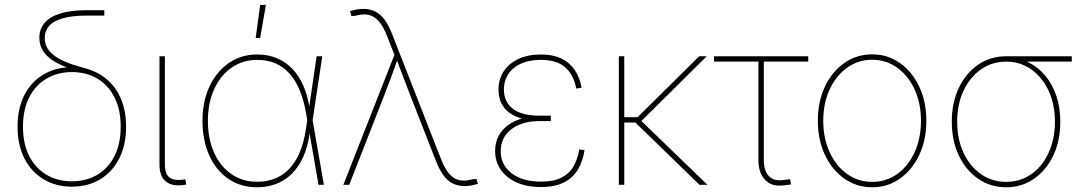

<svg xmlns="http://www.w3.org/2000/svg" viewBox="-20 -770 4504 800"><path d="M279.8 7.8Q213.4 7.8 162.1 -22.7Q110.8 -53.2 82 -109.4Q53.2 -165.5 53.2 -242.2Q53.2 -319.3 82 -374.8Q110.8 -430.2 162.1 -460.2Q213.4 -490.2 279.8 -490.2L333.5 -467.3Q293 -477.1 258.5 -489.5Q224.1 -502 198.5 -519Q172.9 -536.1 158.4 -559.3Q144 -582.5 144 -612.8Q144 -648.4 165.3 -674.1Q186.5 -699.7 230.7 -713.6Q274.9 -727.5 342.8 -727.5H414.6V-705.1H342.8Q280.8 -705.1 241.7 -693.8Q202.6 -682.6 184.6 -661.9Q166.5 -641.1 166.5 -612.8Q166.5 -578.6 187.5 -555.7Q208.5 -532.7 239 -518.6Q269.5 -504.4 299.1 -496.1Q328.6 -487.8 345.7 -482.4Q381.8 -471.2 411.4 -450.2Q440.9 -429.2 461.9 -398.9Q482.9 -368.7 494.1 -329.3Q505.4 -290 505.4 -242.2Q505.4 -165.5 476.6 -109.4Q447.8 -53.2 397 -22.7Q346.2 7.8 279.8 7.8ZM279.8 -14.6Q339.4 -14.6 385.3 -41.7Q431.2 -68.8 457 -119.9Q482.9 -170.9 482.9 -242.2Q482.9 -313.5 457 -364.5Q431.2 -415.5 385.3 -442.6Q339.4 -469.7 279.8 -469.7Q220.2 -469.7 174.1 -442.6Q127.9 -415.5 101.8 -364.5Q75.7 -313.5 75.7 -242.2Q75.7 -170.9 101.8 -119.9Q127.9 -68.8 174.1 -41.7Q220.2 -14.6 279.8 -14.6Z M746.6 0.5Q699.7 7.8 672.1 -12.9Q644.5 -33.7 644.5 -85.4V-535.6H667V-85.4Q667 -42.5 688 -29.3Q709 -16.1 746.1 -22Q748.5 -22.9 748.8 -22.7Q749 -22.5 752 -22.9L755.9 -1Q753.4 -0.5 751.2 -0.2Q749 0 746.6 0.5Z M1051.3 10.3Q982.4 10.3 931.2 -24.9Q879.9 -60.1 851.8 -122.8Q823.7 -185.5 823.7 -267.1Q823.7 -347.2 852.8 -409.4Q881.8 -471.7 933.3 -507.3Q984.9 -543 1051.3 -543Q1097.2 -543 1134.3 -527.3Q1171.4 -511.7 1199 -482.4Q1226.6 -453.1 1244.4 -411.9Q1262.2 -370.6 1270 -318.4H1275.9L1282.2 -270.5L1329.6 0H1307.1L1255.4 -297.9Q1246.1 -351.6 1229 -393.1Q1211.9 -434.6 1186.8 -462.9Q1161.6 -491.2 1127.9 -505.9Q1094.2 -520.5 1051.3 -520.5Q991.2 -520.5 944.8 -488Q898.4 -455.6 872.3 -398.4Q846.2 -341.3 846.2 -267.1Q846.2 -191.9 871.8 -134.5Q897.5 -77.1 943.6 -44.9Q989.7 -12.7 1051.3 -12.7Q1090.3 -12.7 1123.5 -25.1Q1156.7 -37.6 1183.1 -64.2Q1209.5 -90.8 1227.8 -132.8Q1246.1 -174.8 1254.9 -233.4L1299.3 -535.6H1322.8L1282.2 -266.6L1276.4 -215.8H1270.5Q1262.2 -157.2 1242.7 -114.5Q1223.1 -71.8 1193.8 -43.9Q1164.6 -16.1 1128.4 -2.9Q1092.3 10.3 1051.3 10.3ZM1045.4 -611.8 1064 -749.5H1087.9L1064 -611.8Z M1410.6 0 1623.5 -541.5 1592.3 -621.1Q1577.1 -659.7 1558.8 -680.9Q1540.5 -702.1 1516.8 -707.8Q1493.2 -713.4 1461.9 -704.6L1444.3 -703.1L1438.5 -723.6Q1453.6 -728 1466.6 -730.5Q1479.5 -732.9 1493.2 -732.9Q1521.5 -732.9 1543.2 -722.2Q1564.9 -711.4 1582 -688.5Q1599.1 -665.5 1613.3 -629.4L1817.9 -106.4Q1833 -67.9 1851.3 -46.4Q1869.6 -24.9 1893.1 -19.5Q1916.5 -14.2 1947.8 -22.9L1965.3 -24.4L1971.2 -3.9Q1956.1 0.5 1943.1 2.9Q1930.2 5.4 1916.5 5.4Q1888.2 5.4 1866.7 -5.4Q1845.2 -16.1 1828.1 -39.1Q1811 -62 1796.9 -98.1L1689.9 -371.6Q1674.8 -410.2 1660.4 -448.7Q1646 -487.3 1631.3 -525.9H1637.7Q1624 -487.3 1609.9 -448.7Q1595.7 -410.2 1580.6 -371.6L1435.1 0Z M2233.9 9.3Q2174.3 9.3 2131.6 -10.3Q2088.9 -29.8 2065.9 -63.5Q2043 -97.2 2043 -140.6Q2043 -176.3 2057.4 -203.4Q2071.8 -230.5 2097.9 -249.3Q2124 -268.1 2159.9 -277.8Q2195.8 -287.6 2238.8 -287.6H2274.9V-265.6H2225.6Q2180.7 -265.6 2144.3 -250.7Q2107.9 -235.8 2087.2 -207.8Q2066.4 -179.7 2066.4 -139.2Q2066.4 -83.5 2111.6 -48.3Q2156.7 -13.2 2233.9 -13.2Q2286.1 -13.2 2318.8 -29.5Q2351.6 -45.9 2369.1 -75.9Q2386.7 -106 2393.6 -147L2415.5 -144.5Q2408.7 -98.6 2388.2 -64Q2367.7 -29.3 2329.8 -10Q2292 9.3 2233.9 9.3ZM2237.3 -266.1Q2193.4 -266.1 2159.7 -274.7Q2126 -283.2 2103.3 -299.6Q2080.6 -315.9 2068.8 -340.3Q2057.1 -364.7 2057.1 -396.5Q2057.1 -440.4 2079.1 -473.4Q2101.1 -506.3 2140.9 -524.7Q2180.7 -543 2234.4 -543Q2283.2 -543 2317.6 -526.9Q2352.1 -510.7 2373.5 -480Q2395 -449.2 2403.3 -404.8L2381.3 -400.9Q2369.1 -460.9 2333.7 -490.7Q2298.3 -520.5 2234.4 -520.5Q2163.1 -520.5 2121.8 -487.3Q2080.6 -454.1 2079.6 -397.9Q2079.6 -345.2 2116.9 -316.7Q2154.3 -288.1 2225.6 -288.1H2274.9V-266.1Z M2581.1 -535.6V0H2558.6V-535.6ZM2924.8 -535.6 2646 -259.3H2566.4V-281.7H2636.7L2893.1 -535.6ZM2894.5 0 2619.6 -267.1 2646 -272 2927.7 0Z M3251 1.5Q3198.7 10.3 3169.4 -19Q3140.1 -48.3 3140.1 -102.1V-513.2H2955.1V-535.6H3347.7V-513.2H3162.6V-102.1Q3162.6 -56.6 3185.1 -34.9Q3207.5 -13.2 3248.5 -20.5Q3254.4 -21 3260.5 -22Q3266.6 -22.9 3272 -23.4L3275.9 -1.5Q3269.5 -0.5 3263.4 0.2Q3257.3 1 3251 1.5Z M3614.3 10.3Q3548.8 10.3 3497.6 -26.1Q3446.3 -62.5 3417 -125Q3387.7 -187.5 3387.7 -267.1Q3387.7 -346.2 3417 -408.7Q3446.3 -471.2 3497.6 -507.3Q3548.8 -543.5 3614.3 -543.5Q3678.7 -543.5 3729.7 -507.3Q3780.8 -471.2 3810.3 -408.7Q3839.8 -346.2 3839.8 -267.1Q3839.8 -187.5 3810.5 -125Q3781.2 -62.5 3730.2 -26.1Q3679.2 10.3 3614.3 10.3ZM3614.3 -12.2Q3672.9 -12.2 3718.8 -45.2Q3764.6 -78.1 3791 -136Q3817.4 -193.8 3817.4 -267.1Q3817.4 -339.8 3790.8 -397.5Q3764.2 -455.1 3718.3 -488Q3672.4 -521 3614.3 -521Q3555.7 -521 3509.5 -487.8Q3463.4 -454.6 3436.8 -397.2Q3410.2 -339.8 3410.2 -267.1Q3410.2 -193.8 3436.8 -136Q3463.4 -78.1 3509.5 -45.2Q3555.7 -12.2 3614.3 -12.2Z M4172.4 10.3Q4106.9 10.3 4055.7 -25.1Q4004.4 -60.5 3975.1 -122.1Q3945.8 -183.6 3945.8 -263.2Q3945.8 -342.3 3975.1 -403.8Q4004.4 -465.3 4055.7 -500.5Q4106.9 -535.6 4172.4 -535.6H4445.8V-513.2H4229H4172.4Q4113.8 -513.2 4067.6 -481Q4021.5 -448.7 3994.9 -392.3Q3968.3 -335.9 3968.3 -263.2Q3968.3 -189.9 3994.9 -133.1Q4021.5 -76.2 4067.6 -44.2Q4113.8 -12.2 4172.4 -12.2Q4231 -12.2 4276.9 -44.2Q4322.8 -76.2 4349.1 -133.1Q4375.5 -189.9 4375.5 -263.2Q4375.5 -335.9 4348.9 -392.6Q4322.3 -449.2 4276.4 -481.2Q4230.5 -513.2 4172.4 -513.2V-531.7Q4220.7 -531.7 4261.7 -512.2Q4302.7 -492.7 4333.5 -456.8Q4364.3 -420.9 4381.1 -371.6Q4397.9 -322.3 4397.9 -263.2Q4397.9 -183.6 4368.7 -122.1Q4339.4 -60.5 4288.3 -25.1Q4237.3 10.3 4172.4 10.3Z"/></svg>

Font: Inter 20pt Thin
Style: Regular
Weight: 250
Version: Version 4.001;git-66647c0bb